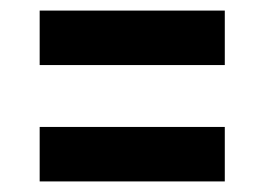

<svg xmlns="http://www.w3.org/2000/svg" viewBox="-20 -453 500 363"><path d="M55 -330V-433H405V-330ZM55 -110V-213H405V-110Z"/></svg>

Font: Teachers
Style: Bold
Weight: 700
Designer: Alfredo Marco Pradil, Chank Diesel
Version: Version 1.001